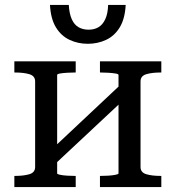

<svg xmlns="http://www.w3.org/2000/svg" viewBox="-20 -756 710 776"><path d="M122 -81V-427Q122 -449 99 -456Q76 -463 40 -463H38V-508H286V-463H283Q269 -463 252 -462Q235 -461 223 -459Q211 -457 211 -453V-173L459 -406V-453Q459 -457 446.5 -459Q434 -461 417 -462Q400 -463 386 -463H384V-508H632V-463H630Q594 -463 571 -456Q548 -449 548 -427V-81Q548 -59 571 -52Q594 -45 630 -45H632V0H384V-45H386Q400 -45 417 -46Q434 -47 446.5 -49.5Q459 -52 459 -55V-333L211 -101V-55Q211 -52 223 -49.5Q235 -47 252 -46Q269 -45 283 -45H286V0H38V-45H40Q76 -45 99 -52Q122 -59 122 -81ZM335 -579Q295 -579 261 -595Q227 -611 206 -645.5Q185 -680 182 -736H258Q260 -701 270 -678.5Q280 -656 297.5 -646Q315 -636 338 -636Q361 -636 378 -646Q395 -656 405.5 -678.5Q416 -701 417 -736H488Q485 -680 464 -645.5Q443 -611 409 -595Q375 -579 335 -579Z"/></svg>

Font: Roboto Serif 20pt
Style: Regular
Weight: 400
Designer: Greg Gazdowicz
Foundry: Commercial Type
Version: Version 1.008